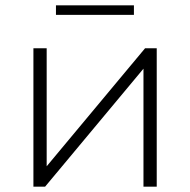

<svg xmlns="http://www.w3.org/2000/svg" viewBox="-20 -704 717 724"><path d="M106 0H150L521 -445V0H571V-522H527L156 -77V-522H106ZM191 -648H485V-684H191Z"/></svg>

Font: Chess Sans Light
Style: Regular
Weight: 300
Designer: Wolf Bōese
Foundry: Wolf Bōese
Version: Version 7.223;Glyphs 3.3 (3306)